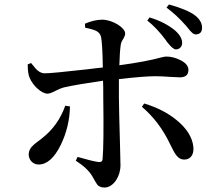

<svg xmlns="http://www.w3.org/2000/svg" viewBox="-20 -813 967 859"><path d="M447 26C467 26 484 15 499 -6C512 -26 519 -49 519 -74C519 -82 518 -111 517 -162C514 -269 512 -341 512 -377C512 -404 512 -432 512 -459C589 -468 643 -472 675 -472C693 -472 715 -471 742 -469C761 -468 776 -467 785 -467C810 -467 823 -478 823 -500C823 -517 812 -531 789 -543C768 -554 746 -560 725 -560C720 -560 712 -559 701 -556C658 -544 595 -532 514 -521C515 -560 517 -590 520 -611C521 -620 525 -630 532 -640C537 -649 540 -656 540 -663C540 -690 483 -724 439 -725C414 -725 388 -719 360 -707L361 -689C386 -684 402 -679 410 -675C422 -669 429 -660 432 -648C436 -629 439 -584 440 -511C427 -510 404 -507 371 -503C265 -491 201 -485 180 -485C169 -485 159 -489 148 -498C141 -504 132 -515 119 -531L104 -525C104 -497 107 -477 113 -464C128 -428 167 -394 192 -394C201 -394 212 -398 227 -406C242 -414 255 -419 266 -422C307 -431 365 -441 441 -452C442 -433 442 -408 442 -378C444 -238 443 -146 439 -101C438 -91 432 -87 421 -88C400 -91 368 -99 327 -111L319 -94C354 -72 378 -49 392 -26C395 -21 399 -14 404 -5C411 7 416 15 420 18C427 23 436 26 447 26ZM153 -77C190 -77 223 -106 252 -165C278 -219 292 -276 293 -337L272 -340C251 -281 217 -233 170 -196C165 -191 157 -186 148 -179C133 -168 124 -159 120 -154C94 -121 115 -77 153 -77ZM804 -99C833 -99 849 -122 845 -157C840 -199 816 -238 771 -275C731 -308 682 -333 625 -350L615 -335C666 -292 709 -236 742 -166C743 -164 745 -161 747 -156C756 -137 764 -124 770 -117C779 -105 791 -99 804 -99ZM767 -592C783 -592 795 -604 795 -621C795 -639 785 -657 764 -676C734 -701 696 -721 649 -735L639 -721C666 -700 694 -671 723 -632L724 -630C726 -627 728 -624 731 -621C746 -602 758 -592 767 -592ZM857 -659C875 -660 884 -670 884 -689C884 -710 873 -729 850 -746C828 -762 790 -778 736 -793L725 -779C756 -756 785 -729 813 -697C814 -696 816 -694 818 -691C827 -679 834 -671 838 -668C844 -662 850 -659 857 -659Z"/></svg>

Font: AllPunType SemiBold
Style: Regular
Weight: 600
Version: 1.0